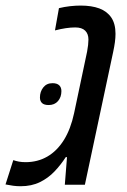

<svg xmlns="http://www.w3.org/2000/svg" viewBox="-47 -660 452 686"><path d="M26.4 5.4Q13.2 5.4 0.2 3.7Q-12.7 2 -27.3 -1L0.5 -87.9Q9.8 -84.5 20.8 -82.5Q31.7 -80.6 44.4 -80.6Q87.4 -80.6 122.1 -100.6Q156.7 -120.6 181.2 -159.7Q205.6 -198.7 217.8 -255.9L264.2 -475.6Q266.6 -488.3 267.8 -499.3Q269 -510.3 269 -518.6Q269 -539.1 257.3 -550.5Q245.6 -562 221.7 -562Q206.1 -562 188 -559.3Q169.9 -556.6 149.4 -551.3L163.6 -630.9Q183.6 -635.7 203.4 -637.9Q223.1 -640.1 241.2 -640.1Q280.3 -640.1 307.9 -629.9Q335.4 -619.6 350.6 -597.4Q365.7 -575.2 365.7 -539.1Q365.7 -524.9 363.5 -508.8Q361.3 -492.7 357.4 -474.6L256.3 0H184.6L192.4 -98.6H188Q170.4 -71.3 147.9 -47.6Q125.5 -23.9 95.7 -9.3Q65.9 5.4 26.4 5.4ZM127 -284.7Q110.8 -284.7 103.3 -291.7Q95.7 -298.8 95.7 -311.5Q95.7 -332.5 107.7 -347.7Q119.6 -362.8 140.6 -362.8Q156.7 -362.8 164.6 -355.2Q172.4 -347.7 172.4 -334.5Q172.4 -313 160.2 -298.8Q147.9 -284.7 127 -284.7Z"/></svg>

Font: Open Sans SemiCondensed Medium
Style: Italic
Weight: 500
Width: 4
Italic angle: -12°
Designer: Monotype Design Team
Foundry: Monotype Imaging Inc.
Version: Version 3.000